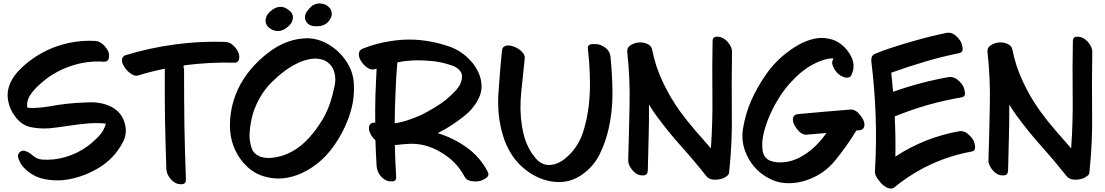

<svg xmlns="http://www.w3.org/2000/svg" viewBox="-20 -1016 6443 1120"><path d="M710.9 -284.2Q702.1 -326.2 679.7 -352.5Q658.2 -378.9 627.9 -393.6Q571.3 -421.9 498 -418.9Q423.8 -417 364.3 -410.2Q316.4 -404.3 269.5 -395.5Q222.7 -387.7 173.8 -385.7Q166 -385.7 157.2 -386.7Q148.4 -387.7 139.6 -387.7Q138.7 -391.6 138.7 -394.5Q137.7 -398.4 137.7 -398.4Q136.7 -433.6 159.2 -465.8Q182.6 -498 207 -519.5Q282.2 -590.8 381.8 -627Q481.4 -663.1 585 -656.2Q609.4 -654.3 614.3 -675.8Q619.1 -696.3 612.3 -713.9Q602.5 -736.3 582 -755.9Q561.5 -775.4 536.1 -777.3Q518.6 -778.3 501 -778.3Q420.9 -778.3 343.8 -755.9Q250 -729.5 169.9 -672.9Q131.8 -646.5 96.7 -611.3Q61.5 -577.1 41 -534.2Q24.4 -498 24.4 -460Q24.4 -445.3 27.3 -429.7Q36.1 -377 70.3 -334Q107.4 -285.2 159.2 -274.4Q211.9 -263.7 268.6 -267.6Q325.2 -273.4 379.9 -282.2Q435.5 -291 492.2 -295.9Q518.6 -297.9 544.9 -297.9Q571.3 -297.9 597.7 -294.9Q587.9 -254.9 554.7 -219.7Q521.5 -185.5 489.3 -162.1Q434.6 -122.1 364.3 -100.6Q294.9 -80.1 226.6 -85Q207 -86.9 193.4 -93.8Q179.7 -100.6 165 -114.3Q152.3 -125 131.8 -133.8Q111.3 -142.6 95.7 -128.9Q78.1 -112.3 88.9 -86.9Q99.6 -60.5 111.3 -46.9Q156.2 4.9 217.8 23.4Q263.7 36.1 312.5 36.1Q328.1 36.1 343.8 35.2Q377.9 32.2 412.1 23.4Q447.3 14.6 478.5 2Q521.5 -15.6 561.5 -40Q601.6 -65.4 633.8 -98.6Q668.9 -134.8 695.3 -183.6Q713.9 -216.8 713.9 -252.9Q713.9 -268.6 710.9 -284.2Z M1371.1 -708Q1363.3 -729.5 1341.8 -750Q1321.3 -769.5 1295.9 -771.5Q1264.6 -772.5 1233.4 -772.5Q1117.2 -772.5 1001 -756.8Q854.5 -737.3 712.9 -694.3Q704.1 -691.4 699.2 -685.5Q694.3 -680.7 692.4 -672.9Q691.4 -668.9 691.4 -665Q691.4 -650.4 701.2 -632.8Q713.9 -609.4 733.4 -593.8Q746.1 -583 759.8 -577.1Q774.4 -572.3 787.1 -576.2Q825.2 -587.9 863.3 -597.7Q902.3 -607.4 941.4 -615.2Q940.4 -469.7 942.4 -324.2Q945.3 -178.7 950.2 -33.2Q951.2 -6.8 965.8 15.6Q980.5 38.1 1002.9 50.8Q1016.6 58.6 1037.1 58.6Q1039.1 58.6 1041 58.6Q1064.5 57.6 1064.5 31.2Q1058.6 -127 1055.7 -284.2Q1053.7 -441.4 1053.7 -599.6Q1053.7 -606.4 1053.7 -611.3Q1052.7 -617.2 1050.8 -623Q1049.8 -627.9 1051.8 -631.8Q1054.7 -634.8 1059.6 -635.7Q1129.9 -644.5 1201.2 -648.4Q1273.4 -652.3 1344.7 -650.4Q1370.1 -649.4 1374 -669.9Q1376 -677.7 1376 -684.6Q1376 -696.3 1371.1 -708Z M1915 -941.4Q1914.1 -950.2 1910.2 -958Q1907.2 -965.8 1900.4 -972.7Q1881.8 -993.2 1851.6 -995.1Q1848.6 -996.1 1845.7 -996.1Q1820.3 -996.1 1799.8 -981.4Q1784.2 -968.8 1769.5 -948.2Q1755.9 -927.7 1759.8 -906.2Q1769.5 -868.2 1812.5 -863.3Q1855.5 -859.4 1880.9 -877Q1896.5 -887.7 1906.2 -905.3Q1917 -921.9 1915 -941.4ZM1688.5 -918.9Q1686.5 -938.5 1671.9 -951.2Q1658.2 -963.9 1642.6 -970.7Q1608.4 -985.4 1571.3 -960.9Q1534.2 -936.5 1529.3 -902.3Q1528.3 -890.6 1531.2 -878.9Q1535.2 -868.2 1544.9 -858.4Q1556.6 -847.7 1571.3 -840.8Q1585.9 -835 1601.6 -835Q1631.8 -835 1661.1 -861.3Q1690.4 -886.7 1688.5 -918.9ZM1922.9 -614.3Q1943.4 -569.3 1931.6 -513.7Q1919.9 -458 1906.2 -417Q1894.5 -381.8 1877.9 -348.6Q1861.3 -315.4 1839.8 -285.2Q1806.6 -234.4 1760.7 -189.5Q1715.8 -145.5 1659.2 -120.1Q1627.9 -105.5 1584 -97.7Q1540 -89.8 1502.9 -100.6Q1483.4 -107.4 1468.8 -120.1Q1453.1 -133.8 1446.3 -157.2Q1434.6 -193.4 1435.5 -233.4Q1437.5 -273.4 1445.3 -310.5Q1452.1 -347.7 1465.8 -382.8Q1479.5 -418.9 1499 -451.2Q1524.4 -495.1 1561.5 -533.2Q1598.6 -570.3 1638.7 -600.6Q1673.8 -627 1713.9 -646.5Q1754.9 -667 1797.9 -672.9Q1826.2 -676.8 1854.5 -669.9Q1882.8 -663.1 1902.3 -642.6Q1909.2 -636.7 1914.1 -628.9Q1918.9 -622.1 1922.9 -614.3ZM1999 -660.2Q1960.9 -716.8 1901.4 -753.9Q1841.8 -791 1773.4 -793Q1660.2 -791 1562.5 -721.7Q1465.8 -652.3 1405.3 -561.5Q1384.8 -531.2 1368.2 -496.1Q1351.6 -460.9 1340.8 -422.9Q1321.3 -355.5 1321.3 -284.2Q1321.3 -281.2 1321.3 -279.3Q1322.3 -205.1 1351.6 -141.6Q1377 -85 1424.8 -41Q1472.7 2.9 1535.2 16.6Q1570.3 25.4 1604.5 25.4Q1630.9 25.4 1656.2 20.5Q1715.8 9.8 1770.5 -21.5Q1871.1 -78.1 1937.5 -179.7Q2004.9 -280.3 2032.2 -390.6Q2044.9 -444.3 2044.9 -500Q2044.9 -514.6 2043.9 -529.3Q2040 -599.6 1999 -660.2Z M2417 -664.1Q2451.2 -664.1 2484.4 -661.1Q2517.6 -659.2 2550.8 -652.3Q2578.1 -646.5 2614.3 -634.8Q2650.4 -623 2667 -597.7Q2671.9 -590.8 2673.8 -582Q2675.8 -573.2 2674.8 -564.5Q2671.9 -524.4 2641.6 -491.2Q2611.3 -459 2582 -434.6Q2549.8 -409.2 2513.7 -387.7Q2477.5 -366.2 2440.4 -346.7Q2403.3 -330.1 2363.3 -316.4Q2323.2 -302.7 2282.2 -296.9Q2283.2 -385.7 2287.1 -474.6Q2290 -563.5 2297.9 -652.3Q2327.1 -658.2 2357.4 -661.1Q2386.7 -664.1 2417 -664.1ZM2825.2 -13.7Q2780.3 -100.6 2702.1 -156.2Q2624 -211.9 2533.2 -239.3Q2557.6 -252 2582 -265.6Q2605.5 -280.3 2627.9 -294.9Q2656.2 -314.5 2683.6 -335.9Q2710.9 -356.4 2733.4 -382.8Q2755.9 -409.2 2771.5 -440.4Q2787.1 -470.7 2789.1 -505.9Q2790 -549.8 2772.5 -589.8Q2754.9 -629.9 2725.6 -661.1Q2670.9 -722.7 2590.8 -748Q2511.7 -774.4 2430.7 -782.2Q2399.4 -785.2 2368.2 -785.2Q2314.5 -785.2 2259.8 -776.4Q2173.8 -763.7 2093.8 -731.4Q2085 -727.5 2080.1 -720.7Q2075.2 -714.8 2074.2 -707Q2073.2 -703.1 2073.2 -699.2Q2073.2 -690.4 2076.2 -679.7Q2082 -665 2091.8 -651.4Q2106.4 -630.9 2127.9 -618.2Q2149.4 -605.5 2168 -613.3Q2169.9 -613.3 2172.9 -614.3Q2174.8 -615.2 2176.8 -616.2Q2172.9 -537.1 2169.9 -458Q2168 -379.9 2168.9 -299.8Q2161.1 -300.8 2154.3 -299.8Q2148.4 -298.8 2141.6 -293.9Q2134.8 -287.1 2132.8 -277.3Q2131.8 -266.6 2132.8 -257.8Q2135.7 -243.2 2145.5 -226.6Q2156.2 -210 2169.9 -198.2Q2171.9 -160.2 2172.9 -123Q2174.8 -85.9 2176.8 -47.9Q2178.7 -22.5 2192.4 0Q2207 22.5 2230.5 35.2Q2243.2 42 2263.7 42Q2265.6 42 2268.6 42Q2293 41 2291 15.6Q2288.1 -30.3 2286.1 -77.1Q2284.2 -123 2283.2 -169.9Q2302.7 -170.9 2322.3 -173.8Q2341.8 -175.8 2361.3 -176.8Q2460.9 -182.6 2551.8 -127.9Q2643.6 -74.2 2689.5 13.7Q2700.2 36.1 2728.5 40Q2755.9 44.9 2777.3 40Q2793.9 37.1 2815.4 22.5Q2829.1 12.7 2829.1 1Q2829.1 -5.9 2825.2 -13.7Z M3541 -686.5Q3538.1 -711.9 3520.5 -729.5Q3502 -747.1 3478.5 -754.9Q3468.8 -758.8 3447.3 -758.8Q3441.4 -758.8 3436.5 -758.8Q3406.2 -757.8 3409.2 -732.4Q3418.9 -648.4 3420.9 -564.5Q3423.8 -480.5 3414.1 -396.5Q3405.3 -325.2 3383.8 -252.9Q3362.3 -181.6 3313.5 -126Q3294.9 -105.5 3271.5 -86.9Q3248 -69.3 3220.7 -59.6Q3206.1 -55.7 3191.4 -53.7Q3176.8 -52.7 3161.1 -55.7Q3128.9 -64.5 3106.4 -90.8Q3083 -118.2 3067.4 -146.5Q3050.8 -177.7 3040 -211.9Q3030.3 -247.1 3024.4 -282.2Q3009.8 -378.9 3020.5 -478.5Q3031.2 -579.1 3041 -675.8Q3042 -689.5 3034.2 -702.1Q3025.4 -714.8 3012.7 -724.6Q2993.2 -740.2 2967.8 -747.1Q2942.4 -754.9 2925.8 -747.1Q2918.9 -744.1 2914.1 -738.3Q2909.2 -731.4 2908.2 -721.7Q2896.5 -606.4 2887.7 -475.6Q2885.7 -448.2 2885.7 -420.9Q2885.7 -320.3 2913.1 -228.5Q2930.7 -166 2966.8 -111.3Q3002 -56.6 3060.5 -14.6Q3131.8 36.1 3215.8 44.9Q3228.5 45.9 3240.2 45.9Q3310.5 46.9 3375 2.9Q3442.4 -43.9 3478.5 -117.2Q3514.6 -191.4 3531.2 -268.6Q3552.7 -367.2 3552.7 -466.8Q3552.7 -472.7 3552.7 -477.5Q3551.8 -583 3541 -686.5Z M4250 -710.9Q4250 -711.9 4250 -712.9Q4250 -737.3 4234.4 -758.8Q4218.8 -782.2 4196.3 -793.9Q4182.6 -801.8 4164.1 -801.8Q4162.1 -801.8 4159.2 -801.8Q4136.7 -800.8 4136.7 -775.4Q4133.8 -618.2 4135.7 -461.9Q4137.7 -305.7 4127 -150.4Q4080.1 -203.1 4034.2 -256.8Q3988.3 -309.6 3946.3 -367.2Q3888.7 -447.3 3845.7 -539.1Q3802.7 -629.9 3784.2 -726.6Q3779.3 -748 3759.8 -757.8Q3739.3 -768.6 3714.8 -768.6Q3685.5 -768.6 3661.1 -753.9Q3638.7 -741.2 3638.7 -717.8Q3638.7 -715.8 3638.7 -713.9Q3656.2 -557.6 3652.3 -399.4Q3649.4 -241.2 3644.5 -83Q3643.6 -58.6 3660.2 -35.2Q3675.8 -11.7 3697.3 0Q3713.9 8.8 3735.4 6.8Q3756.8 5.9 3758.8 -19.5Q3760.7 -117.2 3763.7 -212.9Q3766.6 -309.6 3765.6 -406.2Q3776.4 -388.7 3787.1 -372.1Q3798.8 -355.5 3810.5 -338.9Q3877.9 -247.1 3954.1 -162.1Q4030.3 -77.1 4100.6 11.7Q4116.2 32.2 4150.4 32.2Q4154.3 32.2 4157.2 32.2Q4197.3 30.3 4218.8 11.7Q4224.6 8.8 4228.5 2.9Q4233.4 -2.9 4233.4 -12.7Q4252 -186.5 4249 -361.3Q4247.1 -536.1 4250 -710.9Z M4941.4 -377Q4865.2 -370.1 4789.1 -364.3Q4712.9 -357.4 4636.7 -350.6Q4623 -349.6 4616.2 -343.8Q4608.4 -337.9 4606.4 -329.1Q4599.6 -301.8 4627.9 -264.6Q4656.2 -227.5 4686.5 -230.5Q4714.8 -233.4 4743.2 -235.4Q4771.5 -237.3 4800.8 -240.2Q4774.4 -202.1 4742.2 -169.9Q4710 -136.7 4668.9 -111.3Q4633.8 -88.9 4593.8 -77.1Q4553.7 -66.4 4511.7 -69.3Q4493.2 -71.3 4473.6 -78.1Q4455.1 -85 4443.4 -100.6Q4429.7 -119.1 4427.7 -143.6Q4425.8 -167 4426.8 -189.5Q4429.7 -221.7 4437.5 -250Q4445.3 -278.3 4456.1 -308.6Q4481.4 -376 4519.5 -437.5Q4556.6 -500 4607.4 -550.8Q4636.7 -582 4671.9 -608.4Q4707 -634.8 4747.1 -652.3Q4761.7 -659.2 4777.3 -664.1Q4793 -669.9 4809.6 -672.9Q4817.4 -674.8 4826.2 -674.8Q4834 -675.8 4841.8 -674.8Q4841.8 -672.9 4839.8 -669.9Q4837.9 -667 4837.9 -666Q4831.1 -652.3 4836.9 -635.7Q4842.8 -619.1 4850.6 -607.4Q4859.4 -593.8 4872.1 -583Q4883.8 -573.2 4899.4 -567.4Q4912.1 -561.5 4925.8 -563.5Q4939.5 -564.5 4946.3 -578.1Q4970.7 -628.9 4948.2 -679.7Q4924.8 -730.5 4882.8 -760.7Q4852.5 -783.2 4815.4 -790Q4794.9 -794.9 4774.4 -794.9Q4757.8 -794.9 4741.2 -792Q4696.3 -784.2 4653.3 -762.7Q4610.4 -740.2 4575.2 -712.9Q4502.9 -659.2 4450.2 -584Q4397.5 -509.8 4361.3 -427.7Q4330.1 -356.4 4315.4 -272.5Q4310.5 -248 4310.5 -223.6Q4310.5 -167 4335 -114.3Q4357.4 -63.5 4397.5 -24.4Q4437.5 13.7 4488.3 35.2Q4531.2 52.7 4580.1 52.7Q4582 52.7 4585 52.7Q4635.7 51.8 4682.6 36.1Q4787.1 1 4853.5 -82Q4920.9 -165 4975.6 -254.9Q4978.5 -254.9 4982.4 -254.9Q4986.3 -254.9 4990.2 -255.9Q5003.9 -256.8 5011.7 -262.7Q5019.5 -269.5 5021.5 -278.3Q5022.5 -283.2 5022.5 -289.1Q5022.5 -312.5 5000 -341.8Q4971.7 -378.9 4941.4 -377Z M5654.3 -204.1Q5640.6 -223.6 5620.1 -239.3Q5598.6 -254.9 5573.2 -250Q5474.6 -232.4 5380.9 -195.3Q5287.1 -158.2 5203.1 -102.5Q5204.1 -161.1 5203.1 -219.7Q5202.1 -278.3 5199.2 -336.9Q5293 -375 5390.6 -403.3Q5488.3 -430.7 5588.9 -448.2Q5613.3 -452.1 5608.4 -479.5Q5603.5 -506.8 5594.7 -519.5Q5582 -539.1 5560.5 -554.7Q5540 -569.3 5514.6 -566.4Q5431.6 -551.8 5350.6 -530.3Q5268.6 -508.8 5189.5 -480.5Q5187.5 -507.8 5184.6 -536.1Q5181.6 -564.5 5178.7 -591.8Q5276.4 -627 5375 -656.2Q5473.6 -685.5 5575.2 -706.1Q5599.6 -710.9 5594.7 -738.3Q5590.8 -765.6 5581.1 -778.3Q5568.4 -797.9 5547.9 -813.5Q5531.2 -825.2 5513.7 -825.2Q5507.8 -825.2 5502 -824.2Q5414.1 -806.6 5329.1 -782.2Q5243.2 -758.8 5159.2 -730.5Q5141.6 -723.6 5124 -717.8Q5105.5 -710.9 5088.9 -704.1Q5073.2 -698.2 5067.4 -687.5Q5062.5 -678.7 5062.5 -666Q5062.5 -663.1 5062.5 -660.2Q5082 -502 5087.9 -341.8Q5093.8 -181.6 5084 -22.5Q5082 -5.9 5089.8 10.7Q5097.7 27.3 5109.4 40Q5127 64.5 5153.3 78.1Q5165 84 5175.8 84Q5188.5 84 5198.2 76.2Q5295.9 -3.9 5409.2 -56.6Q5523.4 -109.4 5647.5 -131.8Q5668 -135.7 5668 -155.3Q5668 -159.2 5668 -164.1Q5663.1 -191.4 5654.3 -204.1Z M6351.6 -710.9Q6351.6 -711.9 6351.6 -712.9Q6351.6 -737.3 6335.9 -758.8Q6320.3 -782.2 6297.9 -793.9Q6284.2 -801.8 6265.6 -801.8Q6263.7 -801.8 6260.7 -801.8Q6238.3 -800.8 6238.3 -775.4Q6235.4 -618.2 6237.3 -461.9Q6239.3 -305.7 6228.5 -150.4Q6181.6 -203.1 6135.7 -256.8Q6089.8 -309.6 6047.9 -367.2Q5990.2 -447.3 5947.3 -539.1Q5904.3 -629.9 5885.7 -726.6Q5880.9 -748 5861.3 -757.8Q5840.8 -768.6 5816.4 -768.6Q5787.1 -768.6 5762.7 -753.9Q5740.2 -741.2 5740.2 -717.8Q5740.2 -715.8 5740.2 -713.9Q5757.8 -557.6 5753.9 -399.4Q5751 -241.2 5746.1 -83Q5745.1 -58.6 5761.7 -35.2Q5777.3 -11.7 5798.8 0Q5815.4 8.8 5836.9 6.8Q5858.4 5.9 5860.4 -19.5Q5862.3 -117.2 5865.2 -212.9Q5868.2 -309.6 5867.2 -406.2Q5877.9 -388.7 5888.7 -372.1Q5900.4 -355.5 5912.1 -338.9Q5979.5 -247.1 6055.7 -162.1Q6131.8 -77.1 6202.1 11.7Q6217.8 32.2 6252 32.2Q6255.9 32.2 6258.8 32.2Q6298.8 30.3 6320.3 11.7Q6326.2 8.8 6330.1 2.9Q6335 -2.9 6335 -12.7Q6353.5 -186.5 6350.6 -361.3Q6348.6 -536.1 6351.6 -710.9Z"/></svg>

Font: TroubleSide
Style: Comic
Weight: 400
Designer: Koroletov
Version: 1_5